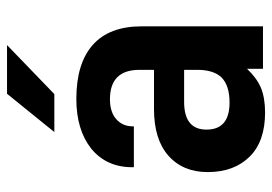

<svg xmlns="http://www.w3.org/2000/svg" viewBox="-133 -628 767 541"><g transform="rotate(-90 250.5 -357.5)"><path d="M394 -721.2 255.9 -587.9H148.9L256.8 -721.2ZM394 -480Q446.8 -433.6 446.8 -341.8V0H327.1V-44.9Q301.3 -17.6 273.9 -5.9Q245.1 5.9 204.1 5.9Q123 5.9 80.1 -37.1Q36.1 -81.1 36.1 -155.8Q36.1 -226.1 83 -267.1Q128.9 -307.1 213.9 -307.1H324.2V-348.1Q324.2 -431.2 241.2 -431.2Q206.1 -431.2 186 -414.1Q165 -396 165 -367.2V-363.8H49.8V-368.2Q49.8 -440.9 102.1 -483.9Q155.3 -525.9 242.2 -525.9Q341.8 -525.9 394 -480ZM303.2 -117.2Q324.2 -139.6 324.2 -185.1V-222.2H233.9Q155.8 -222.2 155.8 -159.2Q155.8 -94.2 231.9 -94.2Q280.3 -94.2 303.2 -117.2Z"/></g></svg>

Font: D-DIN-PRO
Style: Bold
Weight: 700
Designer: Charles Nix
Foundry: Datto Inc.
Version: Version 1.000;hotconv 1.0.109;makeotfexe 2.5.65596